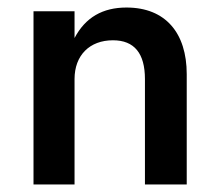

<svg xmlns="http://www.w3.org/2000/svg" viewBox="-20 -490 585 510"><path d="M365 -280V0H476V-293C476 -402 420 -470 316 -470C253 -470 207 -444 178 -389V-460H69V0H178V-280C178 -343 218 -383 280 -383C337 -383 365 -348 365 -280Z"/></svg>

Font: Jost Medium
Style: Regular
Weight: 500
Version: Version 3.710